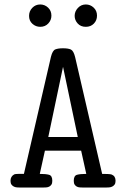

<svg xmlns="http://www.w3.org/2000/svg" viewBox="-20 -839 565 859"><path d="M110 -768Q110 -789 124.5 -804Q139 -819 160 -819Q180 -819 195 -805Q210 -791 210 -769Q210 -749 196 -734Q182 -719 160 -719Q140 -719 125 -732.5Q110 -746 110 -768ZM314 -768Q314 -788 328.5 -803.5Q343 -819 364 -819Q384 -819 399 -805Q414 -791 414 -769Q414 -748 400 -733.5Q386 -719 364 -719Q341 -719 327.5 -734Q314 -749 314 -768ZM27 -30Q27 -50 44 -59Q49 -61 62.5 -61Q76 -61 87 -61L208 -585Q215 -613 227.5 -618Q240 -623 262 -623Q285 -623 297 -617.5Q309 -612 316 -584L437 -61Q448 -61 461.5 -60.5Q475 -60 480 -58Q497 -51 497 -30Q497 -19 492.5 -13Q488 -7 481.5 -4Q475 -1 467.5 -0.5Q460 0 454 0H352Q345 0 337.5 -0.5Q330 -1 324 -4Q318 -7 314 -13Q310 -19 310 -30Q310 -53 324.5 -57Q339 -61 366 -61L343 -165H181L158 -61Q185 -61 199.5 -57Q214 -53 214 -30Q214 -19 210 -13Q206 -7 200 -4Q194 -1 186.5 -0.5Q179 0 172 0H70Q64 0 56.5 -0.5Q49 -1 42.5 -4Q36 -7 31.5 -13Q27 -19 27 -30ZM328 -226 262 -540 196 -226Z"/></svg>

Font: CMU Typewriter Custom
Style: Regular
Weight: 500
Monospace: yes
Version: Version 0.7.0